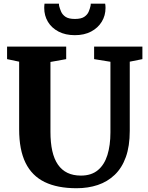

<svg xmlns="http://www.w3.org/2000/svg" viewBox="-20 -990 784 1018"><path d="M386 8Q284.5 8 217 -24.8Q149.5 -57.5 115.5 -126.5Q81.5 -195.5 81.5 -304.5V-663L17.5 -676.5V-743H331V-676.5L247.5 -661.5V-291Q247.5 -233.5 257.2 -190Q267 -146.5 287.2 -117.2Q307.5 -88 337.8 -73.5Q368 -59 409 -59Q464.5 -59 499 -87.8Q533.5 -116.5 549.5 -168Q565.5 -219.5 565.5 -288V-662.5L479 -676.5V-743H735V-676.5L668 -663V-296.5Q668 -215 647.2 -157.2Q626.5 -99.5 588.2 -63Q550 -26.5 498.5 -9.2Q447 8 386 8ZM377 -803.5Q327 -803.5 290.5 -822.5Q254 -841.5 234.2 -874.2Q214.5 -907 214.5 -948Q214.5 -954 215 -959.8Q215.5 -965.5 216 -970.5H292.5Q292.5 -968.5 292.8 -965.2Q293 -962 293.5 -958.5Q297 -945 303.8 -928.8Q310.5 -912.5 327.2 -901Q344 -889.5 377 -889.5Q410 -889.5 426.8 -900.8Q443.5 -912 450.2 -928.2Q457 -944.5 460 -958.5Q461 -962 461 -965.2Q461 -968.5 461 -970.5H537.5Q538.5 -965.5 539 -960Q539.5 -954.5 539.5 -948Q539.5 -907.5 519.5 -874.8Q499.5 -842 463.2 -822.8Q427 -803.5 377 -803.5Z"/></svg>

Font: Merriweather Light 18pt ExtraBold
Style: Regular
Weight: 800
Version: Version 2.100